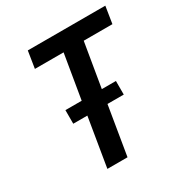

<svg xmlns="http://www.w3.org/2000/svg" viewBox="-171 -863 942 991"><g transform="rotate(-30 300.0 -367.5)"><path d="M184 0 232 -290H148V-371H245L289 -634H118L134 -735H596L580 -634H409L365 -371H449V-290H352L304 0Z"/></g></svg>

Font: Iosevka SS04 Extended
Style: Bold Italic
Weight: 700
Width: 7
Italic angle: -9°
Monospace: yes
Designer: Belleve Invis
Foundry: Belleve Invis
Version: Version 19.0.0; ttfautohint (v1.8.4)